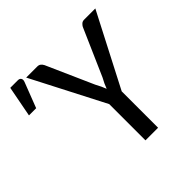

<svg xmlns="http://www.w3.org/2000/svg" viewBox="-297 -809 957 957"><g transform="rotate(-45 181.5 -331.0)"><path d="M0 0ZM288.1 -256.3V0H199.2V-255.4L0 -641.6H78.1Q89.4 -641.6 96.4 -636Q103.5 -630.4 108.4 -621.1L218.3 -373.5Q226.6 -358.4 232.9 -345Q239.3 -331.5 244.1 -318.4Q249 -331.5 255.1 -345Q261.2 -358.4 269.5 -373L378.4 -621.1Q382.3 -628.4 389.6 -635Q397 -641.6 408.2 -641.6H487.3ZM-123.5 -498.5 -92.3 -661.6H-39.1Q-26.4 -661.6 -21.2 -653.3Q-16.1 -645 -21.5 -631.3L-72.8 -498.5Z"/></g></svg>

Font: Carlito
Style: Regular
Weight: 400
Designer: Lukasz Dziedzic
Foundry: tyPoland Lukasz Dziedzic
Version: Version 1.104